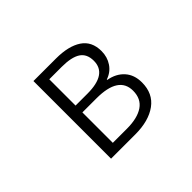

<svg xmlns="http://www.w3.org/2000/svg" viewBox="-141 -1007 1281 1281"><g transform="rotate(-45 500.0 -366.0)"><path d="M275.4 0V-732.4H488.3Q605.5 -732.4 671.9 -688.5Q738.3 -644.5 738.3 -552.7Q738.3 -497.1 709.5 -454.1Q680.7 -411.1 628.9 -393.6V-389.6Q699.2 -377 740.2 -331.5Q781.2 -286.1 781.2 -213.9Q781.2 -109.4 706.1 -54.7Q630.9 0 503.9 0ZM358.4 -418H470.7Q656.2 -418 656.2 -543Q656.2 -608.4 611.8 -637.2Q567.4 -666 475.6 -666H358.4ZM358.4 -66.4H491.2Q590.8 -66.4 645.5 -103.5Q700.2 -140.6 700.2 -216.8Q700.2 -353.5 491.2 -353.5H358.4Z"/></g></svg>

Font: Gen Shin Gothic Monospace Normal
Style: Regular
Weight: 350
Designer: [Source Han Sans]
Ryoko NISHIZUKA  (kana & ideographs); Paul D. Hunt (Latin, Greek & Cyrillic); Wenlong ZHANG  (bopomofo
Version: Version 1.002.20150607